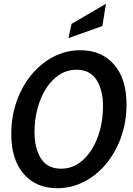

<svg xmlns="http://www.w3.org/2000/svg" viewBox="-20 -979 704 1013"><path d="M282.5 14Q170.5 14 105 -61.5Q39.5 -137 39.5 -271.5Q39.5 -364.5 68 -444.8Q96.5 -525 146.8 -585.5Q197 -646 263 -680Q329 -714 404 -714Q516 -714 581.8 -638.5Q647.5 -563 647.5 -428.5Q647.5 -335.5 618.8 -255.2Q590 -175 539.8 -114.5Q489.5 -54 423.5 -20Q357.5 14 282.5 14ZM302 -89Q352.5 -89 393.2 -115.8Q434 -142.5 463.2 -189Q492.5 -235.5 508 -294.5Q523.5 -353.5 523.5 -418Q523.5 -503.5 489.5 -557.2Q455.5 -611 384 -611Q333 -611 292.2 -584Q251.5 -557 222.2 -510.8Q193 -464.5 177.5 -405.2Q162 -346 162 -282Q162 -197 196 -143Q230 -89 302 -89ZM341.5 -778 357.5 -853 539 -959 520 -841.5Z"/></svg>

Font: Cabin Condensed SemiBold
Style: Italic
Weight: 600
Width: 3
Italic angle: -10°
Designer: Pablo Impallari
Foundry: Pablo Impallari. http://www.impallari.com Igino Marini. http://www.ikern.com
Version: Version 3.001; ttfautohint (v1.8.3)